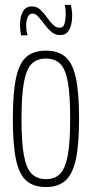

<svg xmlns="http://www.w3.org/2000/svg" viewBox="-20 -747 371 777"><path d="M32 -266Q32 -372 45 -432Q58 -492 87 -517Q116 -542 166 -542Q215 -542 244.5 -517Q274 -492 287 -432Q300 -372 300 -266Q300 -160 286.5 -100Q273 -40 243.5 -15Q214 10 166 10Q117 10 87.5 -15Q58 -40 45 -100Q32 -160 32 -266ZM67 -266Q67 -170 77 -117Q87 -64 109 -43Q131 -22 166 -22Q201 -22 222.5 -43Q244 -64 254 -117Q264 -170 264 -266Q264 -362 254.5 -415Q245 -468 223.5 -489Q202 -510 166 -510Q130 -510 108.5 -489Q87 -468 77 -415Q67 -362 67 -266ZM65 -604Q61 -626 61 -647Q61 -679 72.5 -700Q84 -721 109 -721Q129 -721 143 -708Q157 -695 169 -678Q181 -661 193.5 -648Q206 -635 221 -635Q238 -635 242 -654Q246 -673 246 -690Q246 -708 242 -727H267Q272 -704 272 -684Q272 -649 260.5 -627Q249 -605 223 -605Q203 -605 188 -618Q173 -631 160 -648.5Q147 -666 135.5 -679Q124 -692 111 -692Q98 -692 92 -677.5Q86 -663 86 -643Q86 -620 92 -604Z"/></svg>

Font: Georama Condensed ExtraLight
Style: Regular
Weight: 200
Width: 3
Designer: Jean-Baptiste Levee
Foundry: Production Type
Version: Version 1.000